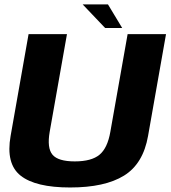

<svg xmlns="http://www.w3.org/2000/svg" viewBox="-20 -826 755 850"><path d="M290.5 4Q444 4 529 -48.5Q614 -101 635.5 -224.5L715 -675H545L468.5 -242.5Q456 -170.5 420.5 -141Q385 -111.5 311 -111.5Q237.5 -111.5 212.5 -141Q187.5 -170.5 200 -242.5L276.5 -675H106.5L27 -224.5Q5 -101 71.2 -48.5Q137.5 4 290.5 4ZM445.5 -702H521L458 -806.5H346Z"/></svg>

Font: Anybody UltraCondensed Thin
Style: Bold Italic
Weight: 700
Italic angle: -10°
Version: Version 1.111